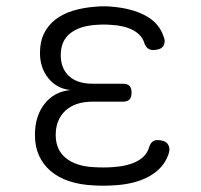

<svg xmlns="http://www.w3.org/2000/svg" viewBox="-20 -580 640 610"><path d="M500 -463Q504 -454 503 -446Q502 -438 498 -432.5Q494 -427 485.5 -424Q477 -421 465 -421Q461 -421 457 -422.5Q453 -424 450 -426Q447 -428 444 -432.5Q441 -437 439 -442Q431 -469 403 -484Q375 -499 333 -501Q321 -502 309.5 -502Q298 -502 286 -501Q233 -498 203 -474Q173 -450 173 -405Q173 -363 199 -338.5Q225 -314 275 -314H370Q385 -314 391.5 -307Q398 -300 398 -286Q398 -271 391.5 -264Q385 -257 370 -257H274Q219 -257 188 -228.5Q157 -200 157 -151Q157 -104 189 -78Q221 -52 277 -49Q292 -48 307.5 -48Q323 -48 338 -49Q386 -52 416 -68Q446 -84 454 -113Q456 -119 458.5 -123Q461 -127 464 -129.5Q467 -132 471 -133.5Q475 -135 480 -135Q491 -135 499.5 -132Q508 -129 512.5 -123Q517 -117 518 -109.5Q519 -102 516 -92Q501 -46 454.5 -20Q408 6 338 9Q323 10 307.5 10Q292 10 277 9Q234 7 199.5 -4.5Q165 -16 141 -36.5Q117 -57 104 -85.5Q91 -114 91 -151Q91 -211 121.5 -250Q152 -289 204 -294Q161 -298 134 -331Q107 -364 107 -412Q107 -447 119.5 -473Q132 -499 155.5 -517.5Q179 -536 212 -546Q245 -556 286 -559Q298 -560 309.5 -560Q321 -560 333 -559Q398 -554 442 -530.5Q486 -507 500 -463Z"/></svg>

Font: Maple Mono ExtraLight
Style: Regular
Weight: 275
Monospace: yes
Designer: subframe7536
Version: Version 7.000